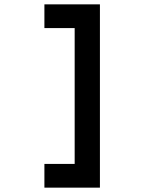

<svg xmlns="http://www.w3.org/2000/svg" viewBox="-20 -732 656 882"><path d="M184 130V21H323V-603H184V-712H439V130Z"/></svg>

Font: Overpass Mono
Style: Bold
Weight: 700
Monospace: yes
Designer: Delve Withrington, Dave Bailey
Foundry: Delve Fonts LLC
Version: Version 4.000